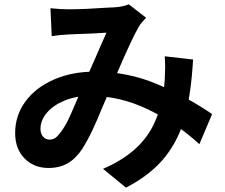

<svg xmlns="http://www.w3.org/2000/svg" viewBox="-20 -795 1040 887"><path d="M297 -752Q367 -752 483 -760L507 -761Q545 -763 575 -775L655 -713L636 -692Q627 -682 621 -671Q589 -617 513 -439L488 -381L455 -304Q428 -238 407 -193.5Q386 -149 360 -107Q330 -62 292.5 -40.5Q255 -19 204 -19Q137 -19 93.5 -63Q50 -107 50 -181Q50 -261 97 -325.5Q144 -390 228 -427Q312 -464 417 -464Q570 -464 705.5 -406.5Q841 -349 960 -268L901 -129Q797 -225 666 -288.5Q535 -352 397 -352Q331 -352 278.5 -330.5Q226 -309 196.5 -274Q167 -239 167 -200Q167 -177 179 -163.5Q191 -150 209 -150Q224 -150 235 -157.5Q246 -165 261 -185Q282 -213 298.5 -248.5Q315 -284 341 -346L366 -404L420 -526Q445 -585 472 -644Q394 -639 347 -638L300 -636Q255 -634 219 -628L213 -757Q260 -752 297 -752ZM562 72 456 -15Q624 -87 688 -216Q733 -306 741 -426Q743 -464 743 -484Q743 -505 741 -535L872 -520Q863 -365 835.5 -259Q808 -153 743.5 -71Q679 11 562 72Z"/></svg>

Font: Merged Yaku Han JP
Style: Bold
Weight: 700
Designer: Ryoko NISHIZUKA 西塚涼子 (kana, bopomofo & ideographs); Paul D. Hunt (Latin, Greek & Cyrillic); Sandoll Communications 산돌커뮤니
Foundry: Adobe
Version: Version 2.004